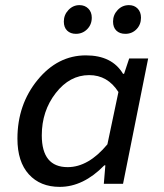

<svg xmlns="http://www.w3.org/2000/svg" viewBox="-20 -717 640 749"><path d="M213 12Q137 12 92.5 -37Q48 -86 48 -176Q48 -309 126.5 -405Q205 -501 315 -501Q417 -501 460 -429H464L484 -489H558L460 0H385L391 -72H387Q305 12 213 12ZM244 -65Q325 -65 399 -154L442 -358Q400 -424 328 -424Q252 -424 197.5 -354Q143 -284 143 -189Q143 -65 244 -65ZM276 -585Q255 -585 242 -597.5Q229 -610 229 -633Q229 -659 247 -678Q265 -697 290 -697Q311 -697 324.5 -683.5Q338 -670 338 -648Q338 -621 320 -603Q302 -585 276 -585ZM469 -585Q447 -585 434 -597.5Q421 -610 421 -633Q421 -659 439 -678Q457 -697 483 -697Q504 -697 517 -683.5Q530 -670 530 -648Q530 -621 512.5 -603Q495 -585 469 -585Z"/></svg>

Font: TypoPRO Source Code Pro
Style: Italic
Weight: 500
Italic angle: -11°
Monospace: yes
Designer: Paul D. Hunt, Teo Tuominen
Foundry: Adobe Systems Incorporated
Version: Version 1.030;PS 1.0;hotconv 1.0.84;makeotf.lib2.5.63406